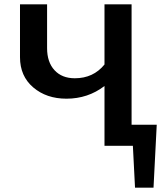

<svg xmlns="http://www.w3.org/2000/svg" viewBox="-20 -678 767 893"><path d="M709 -98 694 195H608L598 0H466V-278Q389 -219 289 -219Q196 -219 134.5 -271.5Q73 -324 73 -412V-658H199V-454Q199 -389 233.5 -351.5Q268 -314 328 -314Q414 -314 466 -378V-658H592V-98Z"/></svg>

Font: EauTest
Style: Bold
Weight: 700
Designer: Christian Thalmann (Catharsis Fonts)
Version: Version 0.001;PS 000.001;hotconv 1.0.88;makeotf.lib2.5.64775